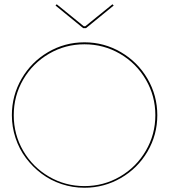

<svg xmlns="http://www.w3.org/2000/svg" viewBox="-20 -883 798 907"><path d="M248 -862.8 376 -758.8H382.8L511.2 -862.8L517.1 -856.9L386.2 -750H373L242.2 -856.9ZM546.9 -628.9Q469.7 -673.8 378.9 -673.8Q288.1 -673.8 211.2 -628.9Q134.3 -584 89.6 -507.1Q44.9 -430.2 44.9 -338.9Q44.9 -247.6 89.6 -170.7Q134.3 -93.8 211.2 -48.8Q288.1 -3.9 378.9 -3.9Q469.7 -3.9 546.9 -48.8Q624 -93.8 668.9 -170.9Q713.9 -248 713.9 -338.9Q713.9 -429.7 668.9 -506.8Q624 -584 546.9 -628.9ZM378.9 3.9Q323.2 3.9 271 -13.4Q218.8 -30.8 176.5 -62.5Q134.3 -94.2 102.5 -136.5Q70.8 -178.7 53.5 -231Q36.1 -283.2 36.1 -338.9Q36.1 -431.6 82 -511Q127.9 -590.3 207 -636.7Q286.1 -683.1 378.9 -683.1Q471.7 -683.1 551 -636.7Q630.4 -590.3 676.8 -511Q723.1 -431.6 723.1 -338.9Q723.1 -246.1 676.8 -167Q630.4 -87.9 551 -42Q471.7 3.9 378.9 3.9Z"/></svg>

Font: Rawengulk
Style: Ultralight
Weight: 200
Version: Version 0.92